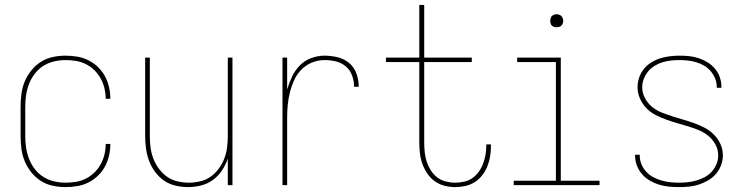

<svg xmlns="http://www.w3.org/2000/svg" viewBox="-20 -755 3040 783"><path d="M247 8Q221 8 195 2.5Q169 -3 147 -17Q125 -31 108 -52Q91 -73 81 -97Q71 -121 67.5 -147.5Q64 -174 64 -200V-320Q64 -346 67.5 -372.5Q71 -399 81 -423Q91 -447 108 -468Q125 -489 147 -503Q169 -517 195 -522.5Q221 -528 247 -528Q271 -528 295 -524Q319 -520 340 -509.5Q361 -499 378.5 -482.5Q396 -466 407.5 -445Q419 -424 424.5 -400.5Q430 -377 430 -353Q430 -353 430 -352.5Q430 -352 430 -352H411Q411 -352 411 -352.5Q411 -353 411 -353Q411 -374 406 -395Q401 -416 390.5 -435Q380 -454 364.5 -469Q349 -484 330 -493.5Q311 -503 290 -506.5Q269 -510 247 -510Q224 -510 200.5 -504.5Q177 -499 157 -486.5Q137 -474 122 -454.5Q107 -435 98.5 -413Q90 -391 86.5 -367.5Q83 -344 83 -320V-200Q83 -176 86.5 -152.5Q90 -129 98.5 -107Q107 -85 122 -65.5Q137 -46 157 -33.5Q177 -21 200.5 -15.5Q224 -10 247 -10Q269 -10 290 -13.5Q311 -17 330 -26.5Q349 -36 364.5 -51Q380 -66 390.5 -85Q401 -104 406 -125Q411 -146 411 -167Q411 -167 411 -167.5Q411 -168 411 -168H430Q430 -168 430 -167.5Q430 -167 430 -167Q430 -143 424.5 -119.5Q419 -96 407.5 -75Q396 -54 378.5 -37.5Q361 -21 340 -10.5Q319 0 295 4Q271 8 247 8Z M747 8Q721 8 695.5 2Q670 -4 649 -18.5Q628 -33 612.5 -54Q597 -75 588 -99Q579 -123 575.5 -148.5Q572 -174 572 -200V-520H591V-200Q591 -177 594 -153.5Q597 -130 605.5 -108Q614 -86 628 -67Q642 -48 661 -34.5Q680 -21 703.5 -15.5Q727 -10 750 -10Q773 -10 796.5 -15.5Q820 -21 839 -34.5Q858 -48 872 -67Q886 -86 894.5 -108Q903 -130 906 -153.5Q909 -177 909 -200V-520H928V0H909V-108Q900 -82 885 -59.5Q870 -37 848 -21Q826 -5 799.5 1.5Q773 8 747 8Z M1132 0V-520H1151V-390Q1159 -417 1171 -442.5Q1183 -468 1202.5 -488Q1222 -508 1249 -518Q1276 -528 1303 -528Q1330 -528 1357 -521.5Q1384 -515 1404.5 -497.5Q1425 -480 1434 -454Q1443 -428 1443 -401H1424Q1424 -424 1416 -446.5Q1408 -469 1390.5 -484Q1373 -499 1350 -504.5Q1327 -510 1303 -510Q1277 -510 1252.5 -500Q1228 -490 1209.5 -471.5Q1191 -453 1180 -429Q1169 -405 1162.5 -379.5Q1156 -354 1153.5 -328Q1151 -302 1151 -276V0Z M1836 8Q1814 8 1792.5 2.5Q1771 -3 1753 -16Q1735 -29 1722.5 -47.5Q1710 -66 1702.5 -87Q1695 -108 1692.5 -130Q1690 -152 1690 -174V-502H1554V-520H1690V-735H1710V-520H1904V-502H1710V-174Q1710 -154 1712 -134.5Q1714 -115 1720 -96.5Q1726 -78 1736.5 -61Q1747 -44 1762.5 -32Q1778 -20 1797.5 -15Q1817 -10 1836 -10Q1854 -10 1872.5 -14Q1891 -18 1906 -28.5Q1921 -39 1932 -54Q1943 -69 1949.5 -86Q1956 -103 1959.5 -121Q1963 -139 1963 -158Q1963 -160 1963 -162Q1963 -164 1963 -166H1982Q1982 -164 1982 -161.5Q1982 -159 1982 -157Q1982 -136 1978.5 -115.5Q1975 -95 1967 -75.5Q1959 -56 1946 -39.5Q1933 -23 1915.5 -12Q1898 -1 1877.5 3.5Q1857 8 1836 8Z M2075 0V-18H2247V-502H2089V-520H2267V-18H2425V0ZM2250 -644Q2245 -644 2239.5 -645.5Q2234 -647 2230.5 -650.5Q2227 -654 2225.5 -659.5Q2224 -665 2224 -670Q2224 -675 2225.5 -680.5Q2227 -686 2230.5 -689.5Q2234 -693 2239.5 -695Q2245 -697 2250 -697Q2255 -697 2260.5 -695Q2266 -693 2269.5 -689.5Q2273 -686 2275 -680.5Q2277 -675 2277 -670Q2277 -665 2275 -659.5Q2273 -654 2269.5 -650.5Q2266 -647 2260.5 -645.5Q2255 -644 2250 -644Z M2749 8Q2728 8 2707.5 6Q2687 4 2667.5 -2Q2648 -8 2630 -18.5Q2612 -29 2598.5 -44.5Q2585 -60 2577.5 -79.5Q2570 -99 2570 -119Q2570 -121 2570 -122Q2570 -123 2570 -124H2589Q2589 -123 2589 -122Q2589 -121 2589 -120Q2589 -102 2596 -85Q2603 -68 2615.5 -54.5Q2628 -41 2644 -32.5Q2660 -24 2677.5 -19Q2695 -14 2713 -12Q2731 -10 2749 -10Q2767 -10 2785 -12Q2803 -14 2820.5 -19Q2838 -24 2854.5 -33Q2871 -42 2883 -55.5Q2895 -69 2902 -86Q2909 -103 2909 -121Q2909 -145 2897.5 -166Q2886 -187 2868 -201.5Q2850 -216 2828 -225Q2806 -234 2783.5 -240.5Q2761 -247 2739 -253.5Q2717 -260 2695 -268Q2673 -276 2652 -287Q2631 -298 2615 -315Q2599 -332 2589.5 -354Q2580 -376 2580 -399Q2580 -419 2586.5 -438.5Q2593 -458 2605.5 -473.5Q2618 -489 2635.5 -500Q2653 -511 2672 -517Q2691 -523 2711 -525.5Q2731 -528 2751 -528Q2771 -528 2791 -526Q2811 -524 2830 -517.5Q2849 -511 2866 -500.5Q2883 -490 2896 -474.5Q2909 -459 2915.5 -440Q2922 -421 2922 -401Q2922 -400 2922 -399Q2922 -398 2922 -397H2903Q2903 -398 2903 -399Q2903 -400 2903 -401Q2903 -418 2896.5 -434.5Q2890 -451 2878.5 -464.5Q2867 -478 2852 -487Q2837 -496 2820 -501Q2803 -506 2786 -508Q2769 -510 2751 -510Q2733 -510 2715.5 -508Q2698 -506 2681.5 -501Q2665 -496 2649.5 -486.5Q2634 -477 2623 -463.5Q2612 -450 2605.5 -433.5Q2599 -417 2599 -399Q2599 -376 2610.5 -354.5Q2622 -333 2640 -318.5Q2658 -304 2680 -295.5Q2702 -287 2724 -280Q2746 -273 2768.5 -266.5Q2791 -260 2813 -252Q2835 -244 2855.5 -233Q2876 -222 2892.5 -205Q2909 -188 2918.5 -166.5Q2928 -145 2928 -121Q2928 -101 2920.5 -81Q2913 -61 2899.5 -45.5Q2886 -30 2868 -19.5Q2850 -9 2830.5 -2.5Q2811 4 2790.5 6Q2770 8 2749 8Z"/></svg>

Font: Zed Mono Thin
Style: Regular
Weight: 100
Monospace: yes
Designer: Belleve Invis
Foundry: Belleve Invis
Version: Version 1.0.0; ttfautohint (v1.8.4)